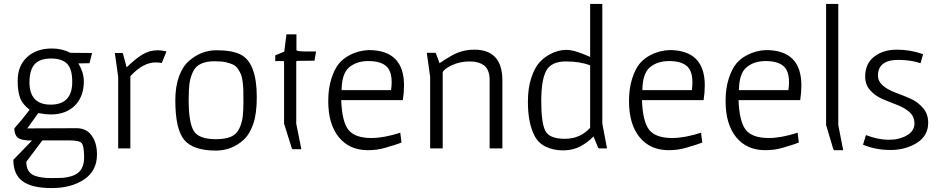

<svg xmlns="http://www.w3.org/2000/svg" viewBox="-20 -756 4790 978"><path d="M407 -342Q407 -264 361.5 -218.5Q316 -173 238 -173Q214 -173 175 -180L119 -102L370 -103Q420 -103 447 -65.5Q474 -28 474 31Q474 114 408.5 158Q343 202 243 202Q143 202 95.5 167.5Q48 133 48 58L143 -40Q88 -40 70.5 -55Q53 -70 53 -102Q94 -148 131 -197Q94 -225 82 -258.5Q70 -292 70 -344Q70 -421 118 -465Q166 -509 244 -509Q296 -509 338 -487L449 -486L436 -434L379 -433Q407 -387 407 -342ZM378 124Q409 99 408.5 42.5Q408 -14 395.5 -27.5Q383 -41 331 -41H196L114 68Q114 123 157 139Q190 151 237 151Q284 151 303 149.5Q322 148 343.5 141.5Q365 135 378 124ZM238 -223Q348 -223 348 -339Q348 -405 321.5 -431.5Q295 -458 240 -458Q185 -458 158 -430.5Q131 -403 130 -338Q130 -223 238 -223Z M784 -500Q804 -500 828 -494L804 -435Q788 -438 772 -438Q709 -438 644 -368V0H582V-364L565 -486H603L606 -484L625 -413Q669 -456 705 -478Q741 -500 784 -500Z M941 -246Q941 -133 966.5 -90Q992 -47 1079 -47Q1126 -47 1155 -59Q1184 -71 1198 -99.5Q1212 -128 1216 -159.5Q1220 -191 1220 -234.5Q1220 -278 1219.5 -296.5Q1219 -315 1216 -339.5Q1213 -364 1207.5 -377Q1202 -390 1192 -405Q1182 -420 1167 -427Q1152 -434 1130.5 -439Q1109 -444 1071 -444Q1033 -444 1004.5 -431.5Q976 -419 962.5 -389.5Q949 -360 945 -329.5Q941 -299 941 -246ZM1220 -43Q1160 11 1080 11Q963 11 918 -44Q873 -99 873 -245Q873 -315 892 -367Q911 -419 943 -446Q1005 -500 1082.5 -500Q1160 -500 1203 -479.5Q1246 -459 1267 -404Q1288 -349 1288 -262Q1288 -175 1269.5 -123Q1251 -71 1220 -43Z M1427 -440Q1427 -445 1422 -445H1382V-474L1428 -493L1439 -581H1490V-501Q1493 -494 1531 -494H1590L1582 -447L1498 -446Q1489 -446 1489 -442V-126L1515 4H1471L1467 1L1427 -126Z M2038 -321Q2038 -285 2032 -246H1718Q1722 -136 1755 -94.5Q1788 -53 1872 -53Q1935 -53 2019 -80L2025 -30Q2002 -21 1989.5 -17.5Q1977 -14 1963 -9.5Q1949 -5 1942 -3Q1935 -1 1922 2Q1909 5 1900 6Q1873 9 1854 9Q1760 9 1706 -57Q1652 -123 1652 -241Q1652 -306 1668 -355.5Q1684 -405 1706 -431.5Q1728 -458 1759 -474Q1805 -499 1859 -501Q2038 -500 2038 -321ZM1975 -337Q1975 -397 1945 -421Q1915 -445 1856 -445Q1797 -445 1759 -413.5Q1721 -382 1720 -297H1972Q1975 -320 1975 -337Z M2539 0H2474V-352Q2473 -401 2446.5 -422Q2420 -443 2371.5 -443Q2323 -443 2282.5 -424Q2242 -405 2235 -388V0H2171V-365L2154 -487H2197L2200 -485L2219 -434Q2254 -458 2276 -470Q2331 -503 2396 -503Q2536 -503 2539 -352Z M2703 -64Q2669 -129 2669 -238Q2669 -307 2686 -358.5Q2703 -410 2726.5 -436.5Q2750 -463 2780 -479Q2823 -502 2865 -502Q2907 -502 2986 -466V-736H3048V-127L3072 0H3031L3027 -3L3003 -61Q2977 -33 2938 -11.5Q2899 10 2849 10Q2799 10 2760.5 -8.5Q2722 -27 2703 -64ZM2986 -105V-423Q2936 -443 2862 -443Q2788 -443 2762.5 -396Q2737 -349 2737 -241Q2737 -133 2757 -91Q2777 -49 2856.5 -49Q2936 -49 2986 -105Z M3570 -321Q3570 -285 3564 -246H3250Q3254 -136 3287 -94.5Q3320 -53 3404 -53Q3467 -53 3551 -80L3557 -30Q3534 -21 3521.5 -17.5Q3509 -14 3495 -9.5Q3481 -5 3474 -3Q3467 -1 3454 2Q3441 5 3432 6Q3405 9 3386 9Q3292 9 3238 -57Q3184 -123 3184 -241Q3184 -306 3200 -355.5Q3216 -405 3238 -431.5Q3260 -458 3291 -474Q3337 -499 3391 -501Q3570 -500 3570 -321ZM3507 -337Q3507 -397 3477 -421Q3447 -445 3388 -445Q3329 -445 3291 -413.5Q3253 -382 3252 -297H3504Q3507 -320 3507 -337Z M4062 -321Q4062 -285 4056 -246H3742Q3746 -136 3779 -94.5Q3812 -53 3896 -53Q3959 -53 4043 -80L4049 -30Q4026 -21 4013.5 -17.5Q4001 -14 3987 -9.5Q3973 -5 3966 -3Q3959 -1 3946 2Q3933 5 3924 6Q3897 9 3878 9Q3784 9 3730 -57Q3676 -123 3676 -241Q3676 -306 3692 -355.5Q3708 -405 3730 -431.5Q3752 -458 3783 -474Q3829 -499 3883 -501Q4062 -500 4062 -321ZM3999 -337Q3999 -397 3969 -421Q3939 -445 3880 -445Q3821 -445 3783 -413.5Q3745 -382 3744 -297H3996Q3999 -320 3999 -337Z M4188 -736H4250V-119L4275 9H4229L4225 5L4188 -119Z M4391 -68Q4453 -44 4507 -44Q4561 -44 4599.5 -66.5Q4638 -89 4638 -126Q4638 -163 4612 -185.5Q4586 -208 4549 -222Q4512 -236 4475.5 -251.5Q4439 -267 4413 -295.5Q4387 -324 4387 -366Q4387 -432 4433 -467.5Q4479 -503 4548.5 -503Q4618 -503 4682 -480L4669 -434Q4619 -451 4556 -451Q4452 -451 4452 -370Q4452 -318 4542 -284Q4580 -270 4617.5 -253.5Q4655 -237 4681.5 -206Q4708 -175 4708 -131Q4708 -64 4650 -28Q4592 8 4516 8Q4440 8 4376 -19Z"/></svg>

Font: Gafata
Style: Regular
Weight: 400
Designer: Lautaro Hourcade
Foundry: Lautaro Hourcade
Version: Version 4.002; ttfautohint (v0.94.20-1c74) -l 7 -r 28 -G 0 -